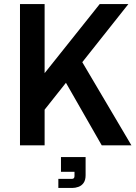

<svg xmlns="http://www.w3.org/2000/svg" viewBox="-20 -720 672 951"><path d="M152 -115 139 -280 474 -700H616ZM79 0V-700H201V0ZM484 0 274 -367 361 -457 631 0ZM269 211V166H336Q349 166 349 152V131H282V58H404V148Q404 172 394 186Q384 200 368.5 205.5Q353 211 338 211Z"/></svg>

Font: SUSE SemiBold
Style: Regular
Weight: 600
Designer: Rene Bieder
Foundry: SUSE
Version: Version 1.000